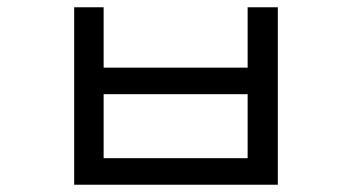

<svg xmlns="http://www.w3.org/2000/svg" viewBox="-20 -510 960 528"><path d="M184 -490H265V-324H661V-490H744V-2H184ZM265 -251V-75H661V-251Z"/></svg>

Font: lkorean25
Style: Book
Weight: 400
Designer: Jelle Bosma - Monotype Design Team
Foundry: Monotype Imaging Inc.
Version: Version 2.003